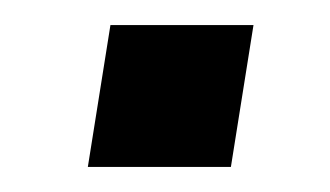

<svg xmlns="http://www.w3.org/2000/svg" viewBox="-20 -346 263 153"><path d="M50 -213 68 -326H182L164 -213Z"/></svg>

Font: Nunito Sans 10pt Condensed SemiBold
Style: Italic
Weight: 600
Width: 3
Italic angle: -9°
Designer: Vernon Adams
Foundry: Vernon Adams
Version: Version 3.101;gftools[0.9.27]